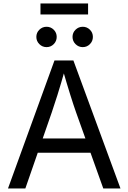

<svg xmlns="http://www.w3.org/2000/svg" viewBox="-20 -1071 730 1091"><path d="M25.4 0 289.6 -727.5H397L664.6 0H566.9L412.6 -431.6Q398.4 -471.7 379.6 -531.5Q360.8 -591.3 334 -684.1H351.6Q325.2 -590.3 305.9 -529.5Q286.6 -468.8 273.9 -431.6L124 0ZM158.2 -203.1V-284.2H531.7V-203.1ZM450.2 -803.2Q426.3 -803.2 409.2 -820.3Q392.1 -837.4 392.1 -861.3Q392.1 -885.3 409.2 -902.1Q426.3 -918.9 450.2 -918.9Q474.1 -918.9 491 -902.1Q507.8 -885.3 507.8 -861.3Q507.8 -837.4 491 -820.3Q474.1 -803.2 450.2 -803.2ZM244.6 -803.2Q220.7 -803.2 203.6 -820.3Q186.5 -837.4 186.5 -861.3Q186.5 -885.3 203.6 -902.1Q220.7 -918.9 244.6 -918.9Q268.6 -918.9 285.4 -902.1Q302.2 -885.3 302.2 -861.3Q302.2 -837.4 285.4 -820.3Q268.6 -803.2 244.6 -803.2ZM480.5 -1051.3V-988.8H210V-1051.3Z"/></svg>

Font: Inter Variable LoSnoCo
Style: Regular
Weight: 400
Designer: Rasmus Andersson
Foundry: rsms
Version: Version 4.000;git-a52131595; featfreeze: case,dlig,ss01,ss02